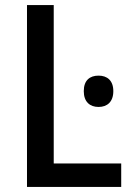

<svg xmlns="http://www.w3.org/2000/svg" viewBox="-20 -734 519 754"><path d="M86 0H456V-92H191V-714H86ZM367 -437C333 -437 309 -419 309 -376C309 -334 333 -314 367 -314C401 -314 425 -334 425 -376C425 -418 401 -437 367 -437Z"/></svg>

Font: Noto Sans SemiCondensed Medium
Style: Regular
Weight: 500
Width: 4
Designer: Monotype Design Team
Foundry: Monotype Imaging Inc.
Version: Version 2.013